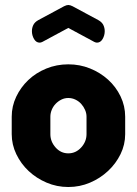

<svg xmlns="http://www.w3.org/2000/svg" viewBox="-20 -740 549 770"><path d="M254 -482Q300 -482 341 -465.5Q382 -449 413.5 -420.5Q445 -392 463.5 -353.5Q482 -315 482 -272V-202Q482 -160 463.5 -122Q445 -84 413.5 -54.5Q382 -25 341 -7.5Q300 10 254 10Q208 10 167 -7.5Q126 -25 95 -54Q64 -83 45.5 -121.5Q27 -160 27 -202V-272Q27 -314 45 -352Q63 -390 93.5 -419Q124 -448 165.5 -465Q207 -482 254 -482ZM327 -272Q327 -286 321 -299.5Q315 -313 305.5 -323.5Q296 -334 282.5 -340.5Q269 -347 254 -347Q239 -347 226 -340.5Q213 -334 203 -323.5Q193 -313 187.5 -299.5Q182 -286 182 -272V-202Q182 -172 203 -148.5Q224 -125 254 -125Q284 -125 305.5 -148.5Q327 -172 327 -202ZM150 -572Q144 -569 139 -569Q125 -569 116.5 -583.5Q108 -598 108 -615Q108 -628 113.5 -639.5Q119 -651 133 -659L237 -715Q247 -720 254 -720Q261 -720 271 -715L375 -659Q389 -651 394.5 -639.5Q400 -628 400 -615Q400 -598 391.5 -583.5Q383 -569 369 -569Q364 -569 358 -572L254 -628Z"/></svg>

Font: AkaAcidDosis
Style: ExtraBold
Weight: 800
Designer: Edgar Tolentino, Pablo Impallari, Igino Marini, Aka-Acid
Foundry: Edgar Tolentino, Pablo Impallari, Igino Marini, Aka-Acid
Version: Version 1.007